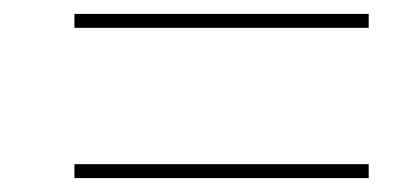

<svg xmlns="http://www.w3.org/2000/svg" viewBox="-20 -495 599 276"><path d="M87 -455H510V-475H87ZM87 -239H510V-259H87Z"/></svg>

Font: Noto Serif Display Black
Style: Italic
Weight: 900
Italic angle: -12°
Designer: Monotype Design Team
Foundry: Monotype Imaging Inc.
Version: Version 2.009